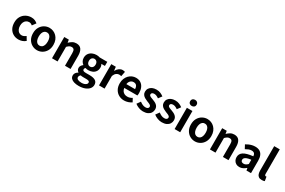

<svg xmlns="http://www.w3.org/2000/svg" viewBox="166 -2474 6491 4379"><g transform="rotate(30 3412.0 -284.0)"><path d="M316.8 13.8Q239.7 13.8 178 -21.1Q116.3 -55.9 80.2 -121.7Q44.2 -187.5 44.2 -279.9Q44.2 -372.8 83.8 -438.4Q123.4 -503.9 188.8 -538.7Q254.1 -573.5 329.5 -573.5Q382 -573.5 422.1 -556.2Q462.2 -538.8 492.9 -511.4L423.1 -417.6Q402.6 -435.6 381.9 -444.8Q361.2 -454 338.1 -454Q295.4 -454 262.9 -432.3Q230.3 -410.7 212.4 -371.7Q194.5 -332.7 194.5 -279.9Q194.5 -227.4 212.5 -188.2Q230.5 -148.9 261.7 -127.3Q292.9 -105.8 332.7 -105.8Q363.4 -105.8 391 -118.8Q418.7 -131.9 442 -150.9L500.4 -53.9Q460.4 -18.6 411.8 -2.4Q363.2 13.8 316.8 13.8Z M805.3 13.8Q735.3 13.8 673.6 -21.1Q611.9 -55.9 574 -121.7Q536.2 -187.5 536.2 -279.9Q536.2 -372.8 574 -438.4Q611.9 -503.9 673.6 -538.7Q735.3 -573.5 805.3 -573.5Q857.7 -573.5 906.1 -553.9Q954.4 -534.2 992 -496.4Q1029.6 -458.5 1051.6 -404.2Q1073.6 -349.8 1073.6 -279.9Q1073.6 -187.5 1035.6 -121.7Q997.7 -55.9 936.5 -21.1Q875.3 13.8 805.3 13.8ZM805.3 -105.8Q843.3 -105.8 869.9 -127.3Q896.5 -148.9 910 -188.2Q923.5 -227.4 923.5 -279.9Q923.5 -332.7 910 -371.7Q896.5 -410.7 869.9 -432.3Q843.3 -454 805.3 -454Q767.2 -454 740.7 -432.3Q714.1 -410.7 700.3 -371.7Q686.5 -332.7 686.5 -279.9Q686.5 -227.4 700.3 -188.2Q714.1 -148.9 740.7 -127.3Q767.2 -105.8 805.3 -105.8Z M1197.3 0V-559.8H1317L1328.4 -485.9H1331.2Q1367.5 -522.2 1411.7 -547.9Q1455.9 -573.5 1513.2 -573.5Q1603.6 -573.5 1644.9 -514.3Q1686.2 -455 1686.2 -349.1V0H1539.5V-330.9Q1539.5 -396 1520.5 -421.9Q1501.5 -447.7 1460.1 -447.7Q1425.9 -447.7 1400.6 -431.9Q1375.3 -416 1344 -385.1V0Z M2034.8 243Q1969.3 243 1916.2 227.6Q1863 212.2 1832.3 180.4Q1801.6 148.5 1801.6 99.1Q1801.6 64.1 1821.9 34.3Q1842.3 4.4 1881.6 -16.9V-21.7Q1860.1 -36 1845.4 -59Q1830.7 -81.9 1830.7 -116.6Q1830.7 -147.9 1849.3 -175.5Q1867.8 -203.1 1893.4 -220.6V-224.6Q1863.7 -245.8 1840.8 -284.1Q1817.8 -322.4 1817.8 -371.9Q1817.8 -437.6 1849.6 -482.8Q1881.4 -527.9 1933.1 -550.7Q1984.7 -573.5 2043.3 -573.5Q2067.8 -573.5 2089.6 -569.9Q2111.4 -566.3 2128.7 -559.8H2330.4V-451.9H2234.8Q2245.7 -437.5 2252.9 -415.1Q2260.2 -392.8 2260.2 -367.3Q2260.2 -304.3 2231.1 -261.8Q2202 -219.3 2152.8 -198.2Q2103.6 -177.1 2043.3 -177.1Q2027.5 -177.1 2008.9 -180.5Q1990.2 -183.9 1971.4 -190.2Q1960.5 -180.1 1953.9 -169.6Q1947.3 -159.1 1947.3 -141.4Q1947.3 -120 1966.7 -107.9Q1986.2 -95.7 2035.5 -95.7H2131.4Q2232.4 -95.7 2286.3 -62.5Q2340.2 -29.4 2340.2 44.1Q2340.2 100.6 2302.8 145.5Q2265.4 190.4 2196.8 216.7Q2128.3 243 2034.8 243ZM2043.3 -267.9Q2068.2 -267.9 2088.3 -280Q2108.3 -292 2120.1 -315.3Q2131.9 -338.6 2131.9 -371.9Q2131.9 -404.9 2120.2 -427.3Q2108.5 -449.7 2088.5 -461.6Q2068.5 -473.5 2043.3 -473.5Q2019.1 -473.5 1999.1 -461.6Q1979.1 -449.7 1967.4 -427.4Q1955.7 -405.1 1955.7 -371.9Q1955.7 -338.6 1967.5 -315.3Q1979.3 -292 1999.3 -280Q2019.3 -267.9 2043.3 -267.9ZM2057.1 149.3Q2099.8 149.3 2131.2 138.1Q2162.7 126.8 2180.7 108.8Q2198.7 90.7 2198.7 69.2Q2198.7 38.6 2174.7 28.4Q2150.8 18.3 2106 18.3H2037.5Q2012.2 18.3 1994.1 16.7Q1976 15.1 1960.2 10.8Q1941.5 25.9 1932.7 42.6Q1923.9 59.3 1923.9 76.6Q1923.9 111.4 1959.9 130.4Q1996 149.3 2057.1 149.3Z M2435.3 0V-559.8H2555L2566.4 -460.8H2569.2Q2599.9 -515.8 2642.2 -544.7Q2684.5 -573.5 2728.3 -573.5Q2751.7 -573.5 2766.4 -570.4Q2781.2 -567.2 2793.4 -561.8L2768.8 -435.2Q2753.4 -439.4 2740.5 -441.8Q2727.6 -444.2 2709.3 -444.2Q2677.4 -444.2 2641.7 -419.3Q2606 -394.4 2582 -333.6V0Z M3099.4 13.8Q3020.9 13.8 2957.7 -21.2Q2894.5 -56.1 2857.4 -121.9Q2820.2 -187.7 2820.2 -279.9Q2820.2 -348.1 2841.8 -402.2Q2863.4 -456.3 2900.6 -494.8Q2937.8 -533.2 2984.5 -553.4Q3031.3 -573.5 3080.7 -573.5Q3158.1 -573.5 3210 -539.3Q3261.9 -505.1 3288.4 -444.7Q3314.8 -384.4 3314.8 -306.4Q3314.8 -285.9 3312.9 -267.6Q3310.9 -249.4 3308.1 -238.4H2962.7Q2968.9 -192.8 2990.2 -162.1Q3011.4 -131.4 3044.1 -115.5Q3076.8 -99.6 3118.6 -99.6Q3152.6 -99.6 3183 -109.4Q3213.3 -119.3 3244.1 -138.2L3293.6 -47.9Q3252.7 -19.8 3202 -3Q3151.4 13.8 3099.4 13.8ZM2960.4 -336.9H3189.3Q3189.3 -393.2 3163.4 -426.7Q3137.6 -460.2 3083.1 -460.2Q3054 -460.2 3028.2 -446.4Q3002.4 -432.6 2984.4 -405.4Q2966.4 -378.2 2960.4 -336.9Z M3596.1 13.8Q3540.3 13.8 3482.7 -8.1Q3425.1 -30 3383.1 -64.5L3449.8 -157.4Q3487.4 -128.6 3523.9 -112.2Q3560.4 -95.7 3599.7 -95.7Q3641.5 -95.7 3661.4 -112.3Q3681.2 -128.9 3681.2 -155.2Q3681.2 -176.1 3664.3 -190.6Q3647.5 -205 3620.5 -216.5Q3593.5 -228 3564 -239Q3528.7 -253.2 3494.2 -273.3Q3459.7 -293.4 3437.1 -324.9Q3414.4 -356.4 3414.4 -403Q3414.4 -453.3 3440 -491.7Q3465.7 -530.1 3512.4 -551.8Q3559.2 -573.5 3622.5 -573.5Q3683.6 -573.5 3731.2 -552.7Q3778.8 -531.8 3813 -504.7L3746.8 -416.1Q3716.9 -437.7 3687.3 -450.9Q3657.6 -464.1 3626.8 -464.1Q3588.3 -464.1 3570.2 -449Q3552 -433.9 3552 -409.7Q3552 -389.6 3567.2 -376.5Q3582.4 -363.4 3608.1 -353.4Q3633.9 -343.4 3663.3 -332.2Q3691.4 -321.8 3718.9 -308.5Q3746.4 -295.2 3769.1 -275.9Q3791.7 -256.5 3805.3 -229.5Q3818.8 -202.4 3818.8 -163.4Q3818.8 -114.3 3793.4 -73.8Q3767.9 -33.2 3718.6 -9.7Q3669.3 13.8 3596.1 13.8Z M4091.1 13.8Q4035.3 13.8 3977.7 -8.1Q3920.1 -30 3878.1 -64.5L3944.8 -157.4Q3982.4 -128.6 4018.9 -112.2Q4055.4 -95.7 4094.7 -95.7Q4136.5 -95.7 4156.4 -112.3Q4176.2 -128.9 4176.2 -155.2Q4176.2 -176.1 4159.3 -190.6Q4142.5 -205 4115.5 -216.5Q4088.5 -228 4059 -239Q4023.7 -253.2 3989.2 -273.3Q3954.7 -293.4 3932.1 -324.9Q3909.4 -356.4 3909.4 -403Q3909.4 -453.3 3935 -491.7Q3960.7 -530.1 4007.4 -551.8Q4054.2 -573.5 4117.5 -573.5Q4178.6 -573.5 4226.2 -552.7Q4273.8 -531.8 4308 -504.7L4241.8 -416.1Q4211.9 -437.7 4182.3 -450.9Q4152.6 -464.1 4121.8 -464.1Q4083.3 -464.1 4065.2 -449Q4047 -433.9 4047 -409.7Q4047 -389.6 4062.2 -376.5Q4077.4 -363.4 4103.1 -353.4Q4128.9 -343.4 4158.3 -332.2Q4186.4 -321.8 4213.9 -308.5Q4241.4 -295.2 4264.1 -275.9Q4286.7 -256.5 4300.3 -229.5Q4313.8 -202.4 4313.8 -163.4Q4313.8 -114.3 4288.4 -73.8Q4262.9 -33.2 4213.6 -9.7Q4164.3 13.8 4091.1 13.8Z M4426.3 0V-559.8H4573V0ZM4499.9 -650.6Q4461.2 -650.6 4438 -672.6Q4414.7 -694.5 4414.7 -731.4Q4414.7 -767.1 4438 -789Q4461.2 -810.8 4499.9 -810.8Q4537.5 -810.8 4561.2 -789Q4585 -767.1 4585 -731.4Q4585 -694.5 4561.2 -672.6Q4537.5 -650.6 4499.9 -650.6Z M4964.3 13.8Q4894.3 13.8 4832.6 -21.1Q4770.9 -55.9 4733 -121.7Q4695.2 -187.5 4695.2 -279.9Q4695.2 -372.8 4733 -438.4Q4770.9 -503.9 4832.6 -538.7Q4894.3 -573.5 4964.3 -573.5Q5016.7 -573.5 5065.1 -553.9Q5113.4 -534.2 5151 -496.4Q5188.6 -458.5 5210.6 -404.2Q5232.6 -349.8 5232.6 -279.9Q5232.6 -187.5 5194.6 -121.7Q5156.7 -55.9 5095.5 -21.1Q5034.3 13.8 4964.3 13.8ZM4964.3 -105.8Q5002.3 -105.8 5028.9 -127.3Q5055.5 -148.9 5069 -188.2Q5082.5 -227.4 5082.5 -279.9Q5082.5 -332.7 5069 -371.7Q5055.5 -410.7 5028.9 -432.3Q5002.3 -454 4964.3 -454Q4926.2 -454 4899.7 -432.3Q4873.1 -410.7 4859.3 -371.7Q4845.5 -332.7 4845.5 -279.9Q4845.5 -227.4 4859.3 -188.2Q4873.1 -148.9 4899.7 -127.3Q4926.2 -105.8 4964.3 -105.8Z M5356.3 0V-559.8H5476L5487.4 -485.9H5490.2Q5526.5 -522.2 5570.7 -547.9Q5614.9 -573.5 5672.2 -573.5Q5762.6 -573.5 5803.9 -514.3Q5845.2 -455 5845.2 -349.1V0H5698.5V-330.9Q5698.5 -396 5679.5 -421.9Q5660.5 -447.7 5619.1 -447.7Q5584.9 -447.7 5559.6 -431.9Q5534.3 -416 5503 -385.1V0Z M6134.4 13.8Q6084.9 13.8 6047.6 -7.9Q6010.4 -29.5 5989.8 -67.2Q5969.2 -105 5969.2 -152.6Q5969.2 -242.2 6045.9 -291.6Q6122.7 -341 6291.3 -359.4Q6290.2 -386.8 6281.1 -408.6Q6272 -430.4 6251.4 -442.9Q6230.8 -455.5 6196.1 -455.5Q6157.3 -455.5 6119.3 -440.5Q6081.3 -425.6 6042 -402.4L5989.7 -500.1Q6023.1 -520.7 6060.2 -537.1Q6097.3 -553.4 6138.3 -563.5Q6179.3 -573.5 6223.1 -573.5Q6294.4 -573.5 6342 -545.7Q6389.6 -517.8 6413.9 -463Q6438.1 -408.3 6438.1 -327V0H6318.4L6307.9 -59.9H6303.4Q6267.3 -28.4 6225 -7.3Q6182.8 13.8 6134.4 13.8ZM6182.7 -101.1Q6214.1 -101.1 6239.6 -115.4Q6265.1 -129.7 6291.3 -155.8V-268.4Q6223.4 -260.3 6183.2 -245.2Q6143 -230.1 6126.1 -209.7Q6109.1 -189.3 6109.1 -163.8Q6109.1 -130.8 6129.7 -116Q6150.3 -101.1 6182.7 -101.1Z M6726.5 13.8Q6675.2 13.8 6644.9 -7.4Q6614.5 -28.5 6601.4 -67.1Q6588.3 -105.8 6588.3 -157.3V-797.9H6735V-151.3Q6735 -125.9 6744.5 -115.9Q6754 -105.8 6764 -105.8Q6768.6 -105.8 6772.6 -106.3Q6776.6 -106.8 6783.8 -107.8L6801.7 1.2Q6789.3 6.1 6770.8 9.9Q6752.3 13.8 6726.5 13.8Z"/></g></svg>

Font: Noto Sans KR Thin
Style: Regular
Weight: 100
Designer: Ryoko NISHIZUKA 西塚涼子 (kana, bopomofo & ideographs); Paul D. Hunt (Latin, Greek & Cyrillic); Sandoll Communications 산돌커뮤니
Foundry: Adobe
Version: Version 2.004-H2;hotconv 1.0.118;makeotfexe 2.5.65603